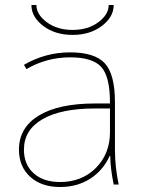

<svg xmlns="http://www.w3.org/2000/svg" viewBox="-20 -740 567 770"><path d="M106 -720H126Q126 -682 167.5 -651Q209 -620 271 -620Q333 -620 374.5 -651Q416 -682 416 -720H436Q436 -672 388.5 -636Q341 -600 271 -600Q201 -600 153.5 -636Q106 -672 106 -720ZM422 -115H420Q394 -57 342 -23.5Q290 10 221 10Q146 10 101 -31Q56 -72 56 -140Q56 -228 135.5 -276.5Q215 -325 361 -325H421V-330Q421 -432 386.5 -471Q352 -510 261 -510Q167 -510 86 -463L76 -480Q162 -530 261 -530Q360 -530 400.5 -486Q441 -442 441 -330V-140Q441 -70 456 0H436Q423 -62 422 -115ZM76 -140Q76 -80 115 -45Q154 -10 221 -10Q308 -10 364.5 -66.5Q421 -123 421 -210V-305H361Q225 -305 150.5 -262Q76 -219 76 -140Z"/></svg>

Font: M PLUS 1p Thin
Style: Regular
Weight: 250
Version: Version 1.062